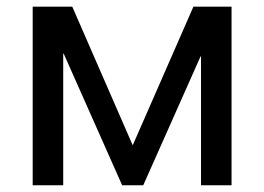

<svg xmlns="http://www.w3.org/2000/svg" viewBox="-20 -548 782 568"><path d="M372.6 -118.2 552.2 -528.3H665V0H574.7V-380.9H573.2L403.8 0H341.3L168.5 -389.2H167V0H76.7V-528.3H193.8Z"/></svg>

Font: Roboto Web
Style: Regular
Weight: 400
Designer: Google
Version: Version 1.200310; 2013